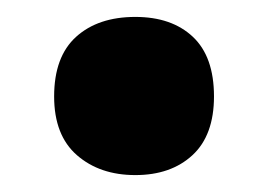

<svg xmlns="http://www.w3.org/2000/svg" viewBox="-20 -195 318 227"><path d="M44 -81Q44 -128 70 -151.5Q96 -175 140 -175Q183 -175 208 -151.5Q233 -128 233 -81Q233 -35 207.5 -11.5Q182 12 140 12Q98 12 71 -11.5Q44 -35 44 -81Z"/></svg>

Font: Noto Sans Lao UI Cond Blk
Style: Regular
Weight: 900
Width: 3
Designer: Monotype Design Team
Foundry: Monotype Imaging Inc.
Version: Version 2.000; ttfautohint (v1.8.4.7-5d5b)